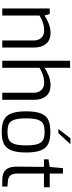

<svg xmlns="http://www.w3.org/2000/svg" viewBox="654 -1460 813 2160"><g transform="rotate(90 1060.0 -380.5)"><path d="M76 -534H138L155 -475Q197 -504 248 -523.5Q299 -543 350 -543Q433 -543 474 -492Q515 -441 515 -363V0H436V-354Q436 -406 406.5 -438.5Q377 -471 325 -471Q277 -471 239.5 -458.5Q202 -446 155 -419V0H76Z M664 -763H743V-475Q784 -504 835.5 -523.5Q887 -543 939 -543Q1020 -543 1061.5 -493Q1103 -443 1103 -364V0H1024V-355Q1024 -406 994 -438.5Q964 -471 913 -471Q865 -471 827.5 -458.5Q790 -446 743 -419V0H664Z M1233 -268Q1233 -378 1258 -437.5Q1283 -497 1332 -519Q1381 -541 1464 -541Q1546 -541 1596 -518.5Q1646 -496 1671 -436.5Q1696 -377 1696 -268Q1696 -159 1671 -99.5Q1646 -40 1596.5 -17Q1547 6 1464 6Q1382 6 1332 -17Q1282 -40 1257.5 -99.5Q1233 -159 1233 -268ZM1616 -268Q1616 -358 1599.5 -402.5Q1583 -447 1551 -461.5Q1519 -476 1464 -476Q1408 -476 1376.5 -461.5Q1345 -447 1328.5 -402.5Q1312 -358 1312 -268Q1312 -178 1328.5 -133Q1345 -88 1376.5 -73.5Q1408 -59 1464 -59Q1519 -59 1550.5 -73.5Q1582 -88 1599 -133Q1616 -178 1616 -268ZM1536 -767H1603L1478 -631H1432Z M1855 -173 1858 -469H1773V-520L1859 -534L1872 -683H1933V-534H2087V-469H1933V-173Q1933 -112 1956 -89.5Q1979 -67 2014 -64L2079 -58V0H2006Q1927 0 1890 -40.5Q1853 -81 1855 -173Z"/></g></svg>

Font: Exo
Style: Regular
Weight: 400
Designer: Natanael Gama
Foundry: Natanael Gama
Version: Version 1.500; ttfautohint (v1.6)